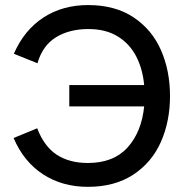

<svg xmlns="http://www.w3.org/2000/svg" viewBox="-20 -721 736 751"><path d="M33.2 -181.2 125.5 -219.2Q152.8 -147.9 202.1 -115.7Q251.5 -83.5 323.7 -83.5Q423.8 -83.5 478.8 -144Q533.7 -204.6 543.9 -304.7H251V-388.2H543.9Q538.1 -451.2 512.7 -500.5Q487.3 -549.8 440.4 -578.6Q393.6 -607.4 325.7 -607.4Q251.5 -607.4 199 -575.2Q146.5 -543 126.5 -473.6L34.2 -510.7Q74.7 -603.5 149.7 -652.3Q224.6 -701.2 324.7 -701.2Q430.2 -701.2 502.2 -653.3Q574.2 -605.5 609.6 -524.9Q645 -444.3 645 -345.2Q645 -246.6 609.4 -166Q573.7 -85.4 501.2 -37.8Q428.7 9.8 323.7 9.8Q223.6 9.8 148.2 -39.3Q72.8 -88.4 33.2 -181.2Z"/></svg>

Font: Acari Sans Medium
Style: Regular
Weight: 500
Designer: Alfredo Marco Pradil and Stefan Peev
Foundry: Hanken Design Co.
Version: Version 1.045